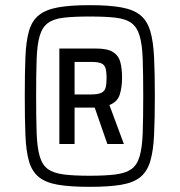

<svg xmlns="http://www.w3.org/2000/svg" viewBox="-20 -716 696 744"><path d="M327 8Q253 8 205.5 0Q158 -8 131 -29.5Q104 -51 92.5 -90.5Q81 -130 78.5 -192Q76 -254 76 -344Q76 -433 78.5 -495Q81 -557 92.5 -596.5Q104 -636 131 -657.5Q158 -679 205.5 -687.5Q253 -696 327 -696Q402 -696 449.5 -687.5Q497 -679 523.5 -657.5Q550 -636 562 -596.5Q574 -557 577 -495Q580 -433 580 -344Q580 -254 577 -192Q574 -130 562 -90.5Q550 -51 523.5 -29.5Q497 -8 449.5 0Q402 8 327 8ZM327 -35Q388 -35 427.5 -40Q467 -45 489 -60.5Q511 -76 521 -110Q531 -144 533 -200.5Q535 -257 535 -344Q535 -430 533 -487Q531 -544 521 -577.5Q511 -611 489 -627Q467 -643 427.5 -647.5Q388 -652 327 -652Q266 -652 227 -647.5Q188 -643 166 -627Q144 -611 134 -577.5Q124 -544 122 -487Q120 -430 120 -344Q120 -257 122 -200.5Q124 -144 134 -110Q144 -76 166 -60.5Q188 -45 227 -40Q266 -35 327 -35ZM210 -158V-528H351Q397 -528 418.5 -514Q440 -500 446.5 -474.5Q453 -449 453 -415Q453 -378 444 -349.5Q435 -321 404 -309L460 -158H396L347 -299H269V-158ZM269 -350H331Q360 -350 373 -356.5Q386 -363 389.5 -377Q393 -391 393 -414Q393 -438 389 -451.5Q385 -465 372.5 -470.5Q360 -476 334 -476H269Z"/></svg>

Font: Saira SemiCondensed Medium
Style: Regular
Weight: 500
Width: 4
Designer: Hector Gatti with collaboration of the Omnibus-Type team
Foundry: Omnibus-Type
Version: Version 1.101